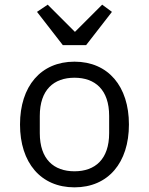

<svg xmlns="http://www.w3.org/2000/svg" viewBox="-20 -793 640 825"><path d="M300 12C445 12 534 -94 534 -258C534 -422 445 -528 300 -528C155 -528 66 -422 66 -258C66 -94 155 12 300 12ZM300 -57C211 -57 151 -109 151 -221V-295C151 -407 211 -459 300 -459C389 -459 449 -407 449 -295V-221C449 -109 389 -57 300 -57ZM350 -599 461 -742 419 -773 302 -656 185 -773 139 -742 250 -599Z"/></svg>

Font: IBM Mono
Style: Regular
Weight: 400
Monospace: yes
Designer: Mike Abbink, Paul van der Laan, Pieter van Rosmalen
Foundry: Bold Monday
Version: Version 2.3